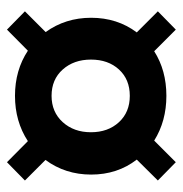

<svg xmlns="http://www.w3.org/2000/svg" viewBox="-6 -560 524 551"><g transform="rotate(-90 255.5 -284.0)"><path d="M256.5 -68Q184 -68 128 -103L66 -41L13.5 -92.5L73.5 -153Q30.5 -208.5 30.5 -284Q30.5 -358 72.5 -415L13.5 -474L66 -525.5L126.5 -465.5Q183 -502.5 256.5 -502.5Q330 -502.5 386 -465.5L446.5 -525.5L499 -474L439.5 -414.5Q480.5 -357.5 480.5 -284Q480.5 -209 438.5 -153L499 -92.5L446.5 -41L384.5 -103Q329.5 -68 256.5 -68ZM360.5 -284.5Q360.5 -333.5 332 -365.5Q303.5 -397.5 256.5 -397.5Q210 -397.5 181 -365.5Q152 -333.5 152 -284.5Q152 -235.5 180.8 -204.2Q209.5 -173 256.5 -173Q303.5 -173 332 -204Q360.5 -235 360.5 -284.5Z"/></g></svg>

Font: League Spartan SemiBold
Style: Regular
Weight: 600
Foundry: The League of Moveable Type
Version: Version 2.002